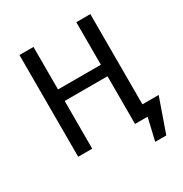

<svg xmlns="http://www.w3.org/2000/svg" viewBox="-191 -833 1072 1126"><g transform="rotate(-30 345.0 -269.5)"><path d="M580 0H485V-323H195V0H100V-689H195V-401H485V-689H580ZM531 -78H690L610 150H535L570 0H531Z"/></g></svg>

Font: Fira Sans Variable
Style: Regular
Weight: 400
Designer: Carrois Corporate & Edenspiekermann AG
Foundry: Carrois Corporate GbR & Edenspiekermann AG
Version: Version 4.202